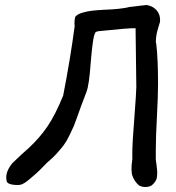

<svg xmlns="http://www.w3.org/2000/svg" viewBox="-20 -697 706 769"><path d="M562 52Q549 52 537 46Q518 29 510.5 7.5Q503 -14 510 -59V-98Q510 -119 518 -224Q526 -329 526 -349L523 -584Q497 -585 384 -573Q366 -572 362 -567Q360 -563 357 -555Q350 -528 343 -442Q337 -356 326 -328L304 -270Q302 -264 291 -233.5Q280 -203 276 -193Q272 -183 259.5 -157.5Q247 -132 236.5 -117.5Q226 -103 208 -83Q190 -63 169 -46Q134 -9 113 8Q111 10 105 15Q99 20 96 22.5Q93 25 88 29Q83 33 79.5 35Q76 37 71 39.5Q66 42 61.5 43Q57 44 53 44Q6 44 6 25Q0 -8 30 -44L68 -80L95 -104Q140 -146 171 -192Q202 -238 233 -314Q262 -463 279 -592Q277 -609 281 -629Q289 -640 309.5 -646Q330 -652 347.5 -654Q365 -656 398 -658Q463 -660 498 -669Q509 -670 531.5 -673Q554 -676 568 -677Q594 -672 608.5 -654.5Q623 -637 621 -610Q618 -600 613.5 -585Q609 -570 608 -565Q607 -560 605 -545Q603 -530 606 -520Q613 -460 613 -362Q613 -312 608.5 -229.5Q604 -147 604 -96V-58Q605 -51 607 -35.5Q609 -20 609.5 -12Q610 -4 609 8Q608 20 602.5 29Q597 38 587 46Q576 52 562 52Z"/></svg>

Font: Excalifont
Style: Regular
Weight: 400
Designer: Your Own Font Foundry (Virgil); Ján Filípek / DizajnDesign (Excalifont, modifications)
Foundry: Your Own Font Foundry (Virgil); Ján Filípek / DizajnDesign (Excalifont, modifications)
Version: Version 1.000;Glyphs 3.2 (3227)